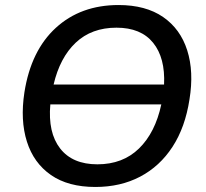

<svg xmlns="http://www.w3.org/2000/svg" viewBox="-20 -734 819 763"><path d="M359 9Q251 9 182.5 -38.5Q114 -86 87 -171Q60 -256 77 -367Q103 -533 202 -623.5Q301 -714 451 -714Q559 -714 628 -666.5Q697 -619 724 -534Q751 -449 733 -339Q716 -228 665.5 -150.5Q615 -73 537 -32Q459 9 359 9ZM443 -624Q344 -624 281 -564.5Q218 -505 193 -398H632Q637 -504 588.5 -564Q540 -624 443 -624ZM367 -81Q468 -81 532.5 -144Q597 -207 621 -319H180Q170 -207 219 -144Q268 -81 367 -81Z"/></svg>

Font: Winston Medium
Style: Italic
Weight: 500
Italic angle: -9°
Designer: Original fonts by Vernon Adams / Changes by Cristiano Sobral
Foundry: Original fonts by Vernon Adams / Changes by Cristiano Sobral
Version: Version 2.503;July 17, 2020;FontCreator 13.0.0.2655 64-bit